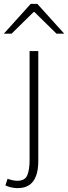

<svg xmlns="http://www.w3.org/2000/svg" viewBox="-61 -744 352 993"><path d="M29 229Q14 229 -3.5 225Q-21 221 -33 215L-22 181Q-13 184 1.5 187.5Q16 191 28 191Q69 191 80.5 161.5Q92 132 92 86V-480H137V89Q137 136 125 167Q113 198 89.5 213.5Q66 229 29 229ZM-41 -570 98 -724H132L271 -570H231L117 -682H113L-1 -570Z"/></svg>

Font: Source Sans 3 Light
Style: Regular
Weight: 300
Designer: Paul D. Hunt
Foundry: Adobe
Version: Version 3.052;hotconv 1.1.0;makeotfexe 2.6.0